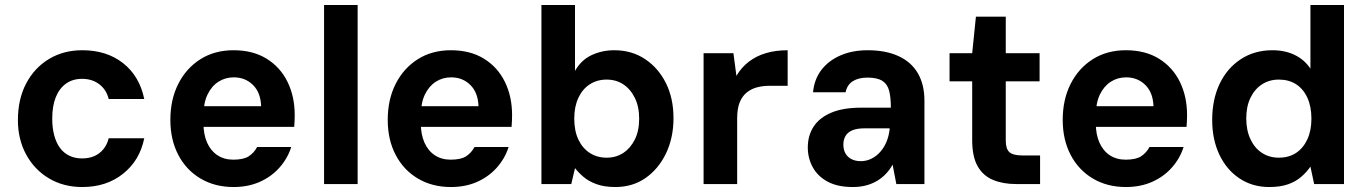

<svg xmlns="http://www.w3.org/2000/svg" viewBox="-20 -740 5492 772"><path d="M311 12Q235 12 176.5 -23Q118 -58 85 -119Q52 -180 52 -257Q52 -341 85 -404Q118 -467 176.5 -502.5Q235 -538 311 -538Q409 -538 475 -486Q541 -434 560 -342H417Q408 -379 379.5 -401Q351 -423 310 -423Q272 -423 245 -403.5Q218 -384 204 -348.5Q190 -313 190 -263Q190 -226 198 -196Q206 -166 221 -145.5Q236 -125 258.5 -114Q281 -103 310 -103Q338 -103 359.5 -112.5Q381 -122 396 -140.5Q411 -159 417 -184H560Q542 -95 475 -41.5Q408 12 311 12Z M919 12Q844 12 786.5 -22Q729 -56 697 -117Q665 -178 665 -258Q665 -340 697 -403Q729 -466 786 -502Q843 -538 919 -538Q997 -538 1052 -504Q1107 -470 1136 -411Q1165 -352 1165 -277Q1165 -267 1164.5 -255Q1164 -243 1163 -230H762V-313H1030Q1028 -368 997 -398.5Q966 -429 920 -429Q886 -429 858.5 -411.5Q831 -394 814.5 -360Q798 -326 798 -274V-245Q798 -200 812.5 -167Q827 -134 854 -116Q881 -98 918 -98Q959 -98 980 -111.5Q1001 -125 1014 -149H1151Q1137 -104 1104.5 -67Q1072 -30 1025 -9Q978 12 919 12Z M1283 0V-720H1418V0Z M1793 12Q1718 12 1660.5 -22Q1603 -56 1571 -117Q1539 -178 1539 -258Q1539 -340 1571 -403Q1603 -466 1660 -502Q1717 -538 1793 -538Q1871 -538 1926 -504Q1981 -470 2010 -411Q2039 -352 2039 -277Q2039 -267 2038.5 -255Q2038 -243 2037 -230H1636V-313H1904Q1902 -368 1871 -398.5Q1840 -429 1794 -429Q1760 -429 1732.5 -411.5Q1705 -394 1688.5 -360Q1672 -326 1672 -274V-245Q1672 -200 1686.5 -167Q1701 -134 1728 -116Q1755 -98 1792 -98Q1833 -98 1854 -111.5Q1875 -125 1888 -149H2025Q2011 -104 1978.5 -67Q1946 -30 1899 -9Q1852 12 1793 12Z M2454 12Q2410 12 2378.5 0.5Q2347 -11 2326.5 -28.5Q2306 -46 2292 -64L2277 0H2157V-720H2292V-455Q2317 -499 2359 -518.5Q2401 -538 2450 -538Q2520 -538 2573.5 -502.5Q2627 -467 2657.5 -406Q2688 -345 2688 -265Q2688 -186 2658 -123.5Q2628 -61 2576 -24.5Q2524 12 2454 12ZM2419 -106Q2457 -106 2486 -125Q2515 -144 2532.5 -179Q2550 -214 2550 -263Q2550 -311 2532.5 -346.5Q2515 -382 2486 -401Q2457 -420 2419 -420Q2381 -420 2351.5 -401Q2322 -382 2305.5 -346.5Q2289 -311 2289 -263Q2289 -214 2305.5 -179Q2322 -144 2351.5 -125Q2381 -106 2419 -106Z M2809 0V-526H2929L2941 -435Q2961 -469 2991 -492Q3021 -515 3060 -526.5Q3099 -538 3147 -538V-395H3074Q3048 -395 3024.5 -389Q3001 -383 2982.5 -368Q2964 -353 2954 -328Q2944 -303 2944 -264V0Z M3409 12Q3348 12 3308 -9.5Q3268 -31 3248 -67.5Q3228 -104 3228 -147Q3228 -195 3251.5 -231Q3275 -267 3322.5 -287Q3370 -307 3441 -307H3562Q3562 -349 3555 -375.5Q3548 -402 3527.5 -415Q3507 -428 3468 -428Q3432 -428 3409 -413.5Q3386 -399 3380 -369H3249Q3254 -421 3282.5 -458.5Q3311 -496 3359 -517Q3407 -538 3469 -538Q3541 -538 3592.5 -514.5Q3644 -491 3670.5 -445.5Q3697 -400 3697 -335V0H3584L3569 -78Q3558 -58 3542.5 -41.5Q3527 -25 3507 -13Q3487 -1 3462.5 5.5Q3438 12 3409 12ZM3441 -92Q3464 -92 3484 -102Q3504 -112 3519.5 -129.5Q3535 -147 3544.5 -170Q3554 -193 3557 -220V-224H3456Q3426 -224 3407 -216Q3388 -208 3379.5 -193Q3371 -178 3371 -159Q3371 -138 3379.5 -123Q3388 -108 3404 -100Q3420 -92 3441 -92Z M4065 0Q4013 0 3973 -16.5Q3933 -33 3911 -71.5Q3889 -110 3889 -177V-413H3798V-526H3889L3904 -673H4024V-526H4160V-413H4024V-175Q4024 -141 4039 -128Q4054 -115 4090 -115H4162V0Z M4507 12Q4432 12 4374.5 -22Q4317 -56 4285 -117Q4253 -178 4253 -258Q4253 -340 4285 -403Q4317 -466 4374 -502Q4431 -538 4507 -538Q4585 -538 4640 -504Q4695 -470 4724 -411Q4753 -352 4753 -277Q4753 -267 4752.5 -255Q4752 -243 4751 -230H4350V-313H4618Q4616 -368 4585 -398.5Q4554 -429 4508 -429Q4474 -429 4446.5 -411.5Q4419 -394 4402.5 -360Q4386 -326 4386 -274V-245Q4386 -200 4400.5 -167Q4415 -134 4442 -116Q4469 -98 4506 -98Q4547 -98 4568 -111.5Q4589 -125 4602 -149H4739Q4725 -104 4692.5 -67Q4660 -30 4613 -9Q4566 12 4507 12Z M5083 12Q5016 12 4964 -22.5Q4912 -57 4883 -118Q4854 -179 4854 -258Q4854 -340 4884 -403Q4914 -466 4969 -502Q5024 -538 5096 -538Q5147 -538 5186 -519Q5225 -500 5249 -464V-720H5384V0H5264L5249 -70Q5234 -48 5212 -29Q5190 -10 5159 1Q5128 12 5083 12ZM5122 -106Q5162 -106 5191 -125Q5220 -144 5236.5 -179.5Q5253 -215 5253 -263Q5253 -312 5236.5 -347.5Q5220 -383 5191 -401.5Q5162 -420 5122 -420Q5084 -420 5054.5 -401Q5025 -382 5008 -347Q4991 -312 4991 -264Q4991 -216 5008 -180Q5025 -144 5054.5 -125Q5084 -106 5122 -106Z"/></svg>

Font: DM Sans 9pt
Style: Bold
Weight: 700
Version: Version 4.004;gftools[0.9.30]